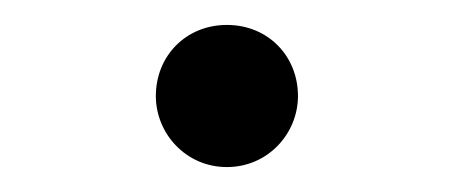

<svg xmlns="http://www.w3.org/2000/svg" viewBox="-20 -437 365 154"><path d="M162 -303C195 -303 219 -330 219 -360C219 -392 195 -417 162 -417C129 -417 105 -392 105 -360C105 -330 129 -303 162 -303Z"/></svg>

Font: Noto Serif CJK SC Light
Style: Regular
Weight: 300
Designer: Ryoko NISHIZUKA 西塚涼子 (kana & ideographs); Frank Grießhammer (Latin, Greek & Cyrillic); Wenlong ZHANG 张文龙 (bopomofo); San
Foundry: Adobe
Version: Version 2.001;hotconv 1.1.0;makeotfexe 2.6.0